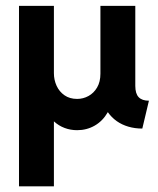

<svg xmlns="http://www.w3.org/2000/svg" viewBox="-20 -437 547 665"><path d="M45.8 208.3V-416.7H166.7V-183.3Q166.7 -160.4 176 -139.9Q185.4 -119.4 203.5 -106.9Q221.5 -94.4 247.2 -94.4Q268.1 -94.4 286.5 -104.5Q304.9 -114.6 316.3 -134Q327.8 -153.5 327.8 -181.9V-416.7H448.6V-139.6Q448.6 -112.5 460.4 -100.3Q472.2 -88.2 495.8 -88.2L472.9 8.3Q447.2 8.3 424.7 1.7Q402.1 -4.9 384 -17.7Q366 -30.6 353.5 -48.6Q336.1 -18.1 308.3 -2.1Q280.6 13.9 247.2 13.9Q224.3 13.9 203.8 6.2Q183.3 -1.4 166.7 -16.7V208.3Z"/></svg>

Font: Afacad Flux
Style: Bold
Weight: 700
Designer: Kristian Moeller
Foundry: Dicotype
Version: Version 1.100